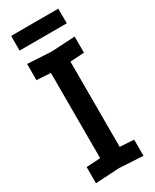

<svg xmlns="http://www.w3.org/2000/svg" viewBox="-222 -926 795 987"><g transform="rotate(-30 175.0 -433.0)"><path d="M34 4V-92L117 -97V-603L34 -608V-704L175 -696L316 -704V-608L233 -603V-97L316 -92V4L175 -4ZM35 -783V-870H315V-783Z"/></g></svg>

Font: Tektur SemiCondensed Medium
Style: Regular
Weight: 500
Width: 4
Designer: Adam Jagosz
Foundry: Adam Jagosz
Version: Version 1.005;gftools[0.9.30]